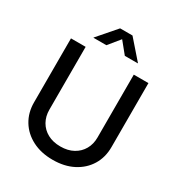

<svg xmlns="http://www.w3.org/2000/svg" viewBox="-218 -1085 1155 1241"><g transform="rotate(30 360.0 -465.0)"><path d="M359.9 11.7Q272.9 11.7 207.8 -22Q142.6 -55.7 106.7 -114.7Q70.8 -173.8 70.8 -249.5V-727.5H180.2V-258.3Q180.2 -209 202.1 -170.4Q224.1 -131.8 264.4 -109.9Q304.7 -87.9 360.4 -87.9Q415.5 -87.9 455.8 -110.1Q496.1 -132.3 517.8 -170.7Q539.6 -209 539.6 -258.3V-727.5H648.9V-249.5Q648.9 -173.3 613 -114.5Q577.1 -55.7 512.2 -22Q447.3 11.7 359.9 11.7ZM291 -803.7H194.8V-805.7L313.5 -942.4H405.8L525.4 -805.7V-803.7H428.7L359.9 -888.2Z"/></g></svg>

Font: Inter 24pt Medium
Style: Regular
Weight: 500
Designer: Rasmus Andersson
Foundry: rsms
Version: Version 4.001;git-66647c0bb